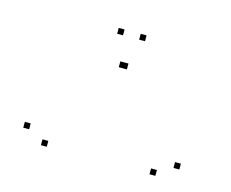

<svg xmlns="http://www.w3.org/2000/svg" viewBox="-71 -872 762 634"><g transform="rotate(15 310.0 -555.0)"><path d="M134.5 -334.5V-354.5H114.5V-334.5ZM316.2 -649.7V-669.7H296.2V-649.7ZM324 -649.7V-669.7H304V-649.7ZM505.7 -334.5V-354.5H485.7V-334.5ZM576.8 -375.2V-395.2H556.8V-375.2ZM357.7 -755V-775H337.7V-755ZM282.5 -755V-775H262.5V-755ZM63.3 -375.2V-395.2H43.3V-375.2Z"/></g></svg>

Font: Monaspace Krypton Dots Var
Style: Regular
Weight: 400
Designer: Riley Cran and the Lettermatic Team
Version: Version 1.100 (Monaspace Krypton Dots)